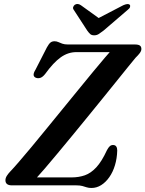

<svg xmlns="http://www.w3.org/2000/svg" viewBox="-20 -921 722 954"><path d="M359.5 0H39.5Q7 0 7 -25.5Q7 -36.5 14.2 -47.8Q21.5 -59 32 -70Q47 -85.5 74 -116.8Q101 -148 135.8 -189.8Q170.5 -231.5 209.8 -279.8Q249 -328 290 -378Q331 -428 370 -476Q409 -524 442.8 -564.8Q476.5 -605.5 501.8 -635.2Q527 -665 540 -679L553.5 -662H359Q318 -662 281.8 -636.2Q245.5 -610.5 204 -553Q192 -538 180.5 -534.2Q169 -530.5 158.5 -534.5Q147.5 -539 147 -549Q146.5 -559 156.5 -575L213 -685.5Q223 -703.5 231 -709.8Q239 -716 251 -716Q261 -716 269.8 -712Q278.5 -708 289.5 -704Q300.5 -700 317.5 -700H650Q667 -700 674.8 -694.8Q682.5 -689.5 682.5 -677.5Q682.5 -668 674.5 -657.2Q666.5 -646.5 653.5 -634Q641 -619 617.5 -590Q594 -561 562.5 -521.8Q531 -482.5 494 -437Q457 -391.5 418 -343.5Q379 -295.5 340.5 -248.8Q302 -202 267 -160Q232 -118 203.8 -85Q175.5 -52 157 -32L144 -39.5H335.5Q371.5 -39.5 401.5 -50Q431.5 -60.5 458.5 -89.5Q485.5 -118.5 511.5 -175Q519 -189 525.8 -194.8Q532.5 -200.5 541.5 -200.5Q552.5 -200.5 557.5 -193.2Q562.5 -186 562.5 -173.5Q561.5 -134 551.2 -100Q541 -66 523.2 -40.8Q505.5 -15.5 482.8 -1.2Q460 13 434.5 13Q421 13 411 9.8Q401 6.5 389.2 3.2Q377.5 0 359.5 0ZM491 -816.5 382 -895Q366 -906 352 -897.5Q346.5 -893.5 343.8 -886.5Q341 -879.5 346.5 -872L413.5 -769Q421 -758.5 428 -752Q435 -745.5 448 -745.5Q460.5 -745.5 470.8 -752Q481 -758.5 494.5 -769L614.5 -872Q624.5 -879.5 626.2 -886.5Q628 -893.5 624.5 -897.5Q620 -901.5 612 -900.8Q604 -900 592.5 -895L441.5 -816.5Z"/></svg>

Font: Fraunces Medium
Style: Italic
Weight: 500
Italic angle: -16°
Version: Version 1.000;[b76b70a41]